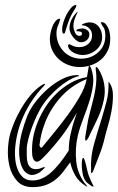

<svg xmlns="http://www.w3.org/2000/svg" viewBox="-20 -758 480 782"><path d="M403 -352Q395 -312 376 -272Q357 -232 340 -197Q339 -195 335.5 -190Q332 -185 330 -185Q327 -186 327 -191.5Q327 -197 327 -199Q328 -208 330.5 -220.5Q333 -233 335 -246.5Q337 -260 339.5 -272.5Q342 -285 345 -295Q354 -329 360 -353.5Q366 -378 369 -398Q372 -418 372.5 -436Q373 -454 370 -475Q369 -483 371 -485Q373 -486 376 -483Q379 -480 381 -477Q398 -450 404 -417.5Q410 -385 403 -352ZM427 -419Q440 -400 440 -369Q440 -338 434 -305.5Q428 -273 419 -243Q410 -213 406 -195Q398 -160 384 -125Q370 -90 360 -63Q359 -60 357 -56.5Q355 -53 353 -53Q351 -53 351 -57Q351 -61 351 -64Q348 -119 363 -171.5Q378 -224 395 -278Q405 -311 414 -345.5Q423 -380 422 -421Q422 -425 423 -425ZM333 -436Q272 -411 229.5 -364.5Q187 -318 164 -260Q154 -234 149 -213.5Q144 -193 141 -169Q140 -164 144 -159Q148 -154 152 -159Q170 -181 198 -215Q226 -249 254 -287Q282 -325 304.5 -364Q327 -403 333 -436ZM266 -97Q251 -76 237 -58Q223 -40 206 -26.5Q189 -13 168 -5Q147 3 120 4Q75 6 51.5 -19Q28 -44 19 -80Q10 -116 12.5 -154.5Q15 -193 23 -218Q34 -253 49.5 -284.5Q65 -316 82.5 -341.5Q100 -367 118.5 -385.5Q137 -404 155 -414Q156 -414 159.5 -416Q163 -418 163 -415Q164 -415 162 -412Q160 -409 158 -407Q106 -353 75.5 -285Q45 -217 41 -145Q40 -127 42.5 -106Q45 -85 52.5 -66.5Q60 -48 74 -35.5Q88 -23 112 -23Q131 -23 147 -29.5Q163 -36 177 -46.5Q191 -57 202.5 -69.5Q214 -82 223 -93Q243 -118 260 -145Q260 -165 262.5 -184Q265 -203 270 -222Q273 -236 275.5 -244.5Q278 -253 280.5 -260.5Q283 -268 285.5 -276.5Q288 -285 293 -299Q277 -271 261.5 -246.5Q246 -222 228.5 -199.5Q211 -177 192.5 -155.5Q174 -134 152 -112Q135 -95 124 -101Q113 -107 111 -129Q109 -163 114.5 -195Q120 -227 134 -262Q147 -294 166.5 -324Q186 -354 211.5 -378.5Q237 -403 268 -420.5Q299 -438 334 -444Q336 -455 337.5 -463Q339 -471 340 -479Q342 -490 342 -490Q344 -491 346.5 -488Q349 -485 351 -480Q363 -447 359 -414Q355 -381 344.5 -347Q334 -313 320 -277.5Q306 -242 297 -206Q285 -155 290.5 -100.5Q296 -46 333 -2Q336 2 336 2Q335 3 330 0Q301 -18 286.5 -43.5Q272 -69 266 -97ZM301 -451Q303 -449 300.5 -448Q298 -447 290 -445Q277 -441 258.5 -430Q240 -419 219.5 -402Q199 -385 179 -362.5Q159 -340 144 -314Q129 -287 118.5 -261Q108 -235 101.5 -213.5Q95 -192 92 -176.5Q89 -161 89 -155Q89 -140 89 -123.5Q89 -107 93 -94Q97 -81 107 -74Q117 -67 137 -70Q138 -70 142 -71.5Q146 -73 150 -74.5Q154 -76 157.5 -77Q161 -78 162 -78Q163 -76 160.5 -73Q158 -70 154 -66.5Q150 -63 146.5 -60Q143 -57 142 -56Q117 -41 100 -47Q83 -53 73.5 -69.5Q64 -86 60.5 -108.5Q57 -131 58 -149Q60 -184 69 -218.5Q78 -253 92 -288Q103 -315 125 -343.5Q147 -372 174.5 -396Q202 -420 232 -435.5Q262 -451 290 -452Q300 -452 301 -451ZM360 -2Q362 1 361 2Q358 2 353 0Q350 -2 337 -12Q324 -22 318 -44Q316 -52 314.5 -64.5Q313 -77 313 -88Q313 -99 314.5 -107Q316 -115 319 -115Q322 -115 325.5 -103Q329 -91 330 -88Q333 -74 335.5 -63.5Q338 -53 341 -44Q345 -33 351.5 -19Q358 -5 360 -2ZM183 -600Q183 -609 185.5 -622Q188 -635 192.5 -647.5Q197 -660 204.5 -670Q212 -680 222 -682L225 -681V-679Q221 -664 215.5 -651.5Q210 -639 210 -622Q210 -601 217.5 -582.5Q225 -564 238.5 -549.5Q252 -535 270.5 -527Q289 -519 310 -519Q351 -519 380 -545Q409 -571 409 -612Q409 -638 400.5 -648.5Q392 -659 391 -668Q403 -668 410 -660.5Q417 -653 421.5 -642.5Q426 -632 427.5 -620.5Q429 -609 429 -600Q429 -573 419 -552Q409 -531 392 -516Q375 -501 352.5 -493Q330 -485 305 -485Q280 -485 258 -493.5Q236 -502 219.5 -517Q203 -532 193 -553Q183 -574 183 -600ZM257 -574Q261 -578 261 -578Q261 -578 263 -578Q274 -572 282.5 -569Q291 -566 303 -566Q324 -566 339.5 -579Q355 -592 355 -614Q355 -632 342.5 -643.5Q330 -655 313 -655Q313 -658 317 -660Q321 -662 326 -663.5Q331 -665 336 -666Q341 -667 343 -667Q368 -667 382 -649.5Q396 -632 396 -608Q396 -575 371.5 -554.5Q347 -534 316 -534Q308 -534 298 -536.5Q288 -539 279 -544Q270 -549 263.5 -556.5Q257 -564 257 -574ZM279 -651Q279 -641 285 -626.5Q291 -612 303 -612Q314 -612 314 -621Q314 -628 305.5 -629.5Q297 -631 291 -631V-633Q291 -638 301 -640Q311 -642 316 -642Q326 -642 335 -635.5Q344 -629 344 -618Q344 -604 334 -595Q324 -586 310 -586Q301 -586 293 -592Q285 -598 278 -606.5Q271 -615 267 -624.5Q263 -634 263 -642Q263 -662 272 -679.5Q281 -697 295 -710L296 -708Q289 -694 284 -680Q279 -666 279 -651ZM291 -738Q291 -731 287.5 -725.5Q284 -720 281 -715Q267 -693 259 -670Q251 -647 244 -623L240 -621Q235 -621 234 -628Q233 -635 233 -640Q233 -650 238 -666.5Q243 -683 251 -698.5Q259 -714 269.5 -726Q280 -738 291 -738Z"/></svg>

Font: Akronim
Style: Regular
Weight: 400
Designer: Grzegorz Klimczewski
Foundry: Fonty.PL
Version: Version 1.001